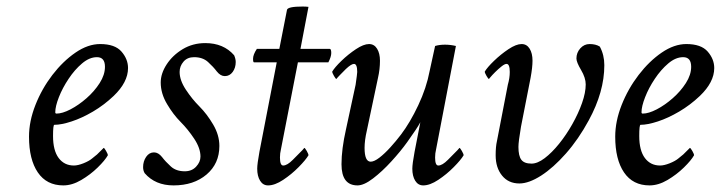

<svg xmlns="http://www.w3.org/2000/svg" viewBox="-20 -559 2196 585"><path d="M285.2 -424.8Q330.1 -424.8 350.1 -401.9Q370.1 -378.9 370.1 -351.6Q370.1 -308.6 326.2 -266.6Q296.9 -238.8 263.2 -219Q229.5 -199.2 198.2 -189Q167 -178.7 145.5 -178.7Q141.6 -178.7 141.6 -144.5Q141.6 -100.6 158.7 -77.6Q175.8 -54.7 205.1 -54.7Q217.3 -54.7 234.4 -61.5Q251.5 -68.4 260.7 -76.2Q270.5 -84.5 271.5 -85Q272.5 -85.4 275.4 -88.1Q278.3 -90.8 293 -105.5L295.9 -108.4Q297.9 -108.4 303.2 -99.1Q308.6 -89.8 308.6 -85.9Q299.8 -70.3 277.6 -48.6Q255.4 -26.9 227.5 -10.5Q199.7 5.9 172.9 5.9Q122.1 5.9 95.2 -33.7Q68.4 -73.2 68.4 -142.6Q68.4 -189.5 87.9 -239Q107.4 -288.6 139.6 -330.6Q171.9 -372.6 210 -398.7Q248 -424.8 285.2 -424.8ZM275.4 -384.8Q252.4 -384.8 230 -365.7Q207.5 -346.7 189 -318.8Q170.4 -291 159.4 -262.9Q148.4 -234.9 148.4 -216.8Q148.4 -212.9 152.3 -212.9Q169.9 -212.9 194.8 -225.8Q219.7 -238.8 243.7 -259.8Q267.6 -280.8 283.7 -305.9Q299.8 -331.1 299.8 -355.5Q299.8 -384.8 275.4 -384.8Z M605.5 -427.7Q661.1 -427.7 693.4 -390.6Q698.2 -379.4 698.2 -370.1Q698.2 -352.5 689 -339.8Q679.7 -327.1 665 -327.1Q651.9 -327.1 640.6 -341.3Q629.9 -355.5 613.8 -370.1Q597.7 -384.8 571.3 -384.8Q550.8 -384.8 539.1 -371.1Q527.3 -357.4 527.3 -339.8Q527.3 -314.5 546.4 -285.6Q565.4 -256.8 587.9 -234.4Q610.4 -211.9 629.4 -179.7Q648.4 -147.5 648.4 -114.3Q648.4 -60.5 609.4 -27.3Q570.3 5.9 508.8 5.9Q453.1 5.9 420.9 -31.2Q416 -39.1 416 -49.8Q416 -67.4 425.3 -81.1Q434.6 -94.7 449.2 -94.7Q462.4 -94.7 473.6 -80.6Q484.4 -66.4 500.5 -51.8Q516.6 -37.1 543 -37.1Q564.5 -37.1 577.6 -51.3Q590.8 -65.4 590.8 -82Q590.8 -107.4 571.8 -136.2Q552.7 -165 530.3 -187.5Q507.8 -210 488.8 -242.2Q469.7 -274.4 469.7 -307.6Q469.7 -335 487.8 -362.8Q505.9 -390.6 536.6 -409.2Q567.4 -427.7 605.5 -427.7Z M762.7 -410.2H831.1L854.5 -529.3Q857.4 -539.1 902.3 -539.1Q912.1 -539.1 919.9 -538.1L895.5 -410.2H984.4Q989.3 -410.2 989.3 -397.5Q989.3 -386.2 980.5 -369.1H887.7L835.9 -103.5Q833 -91.8 833 -79.1Q833 -54.7 842.8 -54.7Q855 -54.7 872.1 -72Q889.2 -89.4 901.4 -101.6L907.2 -108.4Q909.2 -108.4 914.6 -99.1Q919.9 -89.8 919.9 -85.9Q911.6 -71.8 889.9 -49.8Q868.2 -27.8 842.8 -11Q817.4 5.9 796.9 5.9Q781.2 5.9 772.5 -8.3Q763.7 -22.5 763.7 -44.9Q763.7 -59.6 770.5 -96.7L823.2 -369.1H753.9Q751 -369.1 751 -379.9Q751 -392.6 762.7 -410.2Z M1104.5 -424.8Q1120.1 -424.8 1128.9 -410.6Q1137.7 -396.5 1137.7 -374Q1137.7 -348.1 1131.8 -322.3L1097.7 -161.1Q1090.8 -131.3 1090.8 -108.4Q1090.8 -66.4 1109.4 -66.4Q1120.1 -66.4 1136 -78.6Q1151.9 -90.8 1169.2 -109.9Q1186.5 -128.9 1201.7 -148.9Q1229.5 -185.5 1254.4 -238.3Q1279.3 -291 1289.1 -342.8L1305.7 -418.9Q1318.8 -422.9 1335.9 -422.9Q1352.5 -422.9 1369.1 -418.9L1308.6 -103.5Q1305.7 -91.8 1305.7 -79.1Q1305.7 -54.7 1315.4 -54.7Q1327.6 -54.7 1344.7 -72Q1361.8 -89.4 1374 -101.6L1379.9 -108.4Q1381.8 -108.4 1387.2 -99.1Q1392.6 -89.8 1392.6 -85.9Q1384.3 -71.8 1362.5 -49.8Q1340.8 -27.8 1315.4 -11Q1290 5.9 1269.5 5.9Q1253.9 5.9 1245.1 -8.3Q1236.3 -22.5 1236.3 -44.9Q1236.3 -59.6 1243.2 -96.7L1260.7 -186.5Q1251.5 -168.9 1220.7 -126Q1200.7 -98.1 1172.6 -67.4Q1144.5 -36.6 1116.7 -15.4Q1088.9 5.9 1069.3 5.9Q1020.5 5.9 1020.5 -58.6Q1020.5 -104.5 1034.2 -165L1063.5 -300.8Q1068.4 -334.5 1068.4 -339.8Q1068.4 -364.3 1058.6 -364.3Q1050.3 -364.3 1033.7 -348.6Q1025.9 -340.8 1016.8 -331.5Q1007.8 -322.3 1004.9 -318.4Q1002.9 -318.4 997.6 -327.6Q992.2 -336.9 992.2 -340.8Q1000 -354 1020.5 -373.8Q1041 -393.6 1064.5 -409.2Q1087.9 -424.8 1104.5 -424.8Z M1569.3 -424.8Q1585 -424.8 1593.8 -410.6Q1602.5 -396.5 1602.5 -374Q1602.5 -354 1596.7 -322.3L1567.4 -172.9Q1559.6 -127.4 1559.6 -111.3Q1559.6 -84 1568.4 -72.3Q1577.1 -60.5 1599.6 -60.5Q1617.7 -60.5 1639.6 -77.1Q1661.6 -93.8 1683.6 -121.1Q1705.6 -148.4 1723.9 -180.9Q1742.2 -213.4 1753.4 -245.1Q1764.6 -276.9 1764.6 -301.8Q1764.6 -321.8 1750.5 -345.7Q1736.3 -369.6 1736.3 -380.9Q1736.3 -398.4 1748 -411.6Q1759.8 -424.8 1776.4 -424.8Q1795.4 -424.8 1807.6 -417Q1821.3 -391.6 1821.3 -360.4Q1821.3 -279.3 1773.9 -192.4Q1742.7 -134.8 1704.3 -91.3Q1666 -47.9 1628.7 -23.9Q1591.3 0 1562.5 0Q1529.3 0 1509.8 -23.9Q1490.2 -47.9 1490.2 -85.9Q1490.2 -112.3 1494.1 -128.9L1527.3 -300.8Q1533.2 -321.3 1533.2 -339.8Q1533.2 -364.3 1523.4 -364.3Q1517.6 -364.3 1507.8 -356.4Q1498 -348.6 1488.5 -339.1Q1479 -329.6 1474.6 -324.2L1469.7 -318.4Q1467.8 -318.4 1462.4 -327.6Q1457 -336.9 1457 -340.8Q1464.8 -354 1485.4 -373.8Q1505.9 -393.6 1529.3 -409.2Q1552.7 -424.8 1569.3 -424.8Z M2071.3 -424.8Q2116.2 -424.8 2136.2 -401.9Q2156.2 -378.9 2156.2 -351.6Q2156.2 -308.6 2112.3 -266.6Q2083 -238.8 2049.3 -219Q2015.6 -199.2 1984.4 -189Q1953.1 -178.7 1931.6 -178.7Q1927.7 -178.7 1927.7 -144.5Q1927.7 -100.6 1944.8 -77.6Q1961.9 -54.7 1991.2 -54.7Q2003.4 -54.7 2020.5 -61.5Q2037.6 -68.4 2046.9 -76.2Q2056.6 -84.5 2057.6 -85Q2058.6 -85.4 2061.5 -88.1Q2064.5 -90.8 2079.1 -105.5L2082 -108.4Q2084 -108.4 2089.4 -99.1Q2094.7 -89.8 2094.7 -85.9Q2085.9 -70.3 2063.7 -48.6Q2041.5 -26.9 2013.7 -10.5Q1985.8 5.9 1959 5.9Q1908.2 5.9 1881.3 -33.7Q1854.5 -73.2 1854.5 -142.6Q1854.5 -189.5 1874 -239Q1893.6 -288.6 1925.8 -330.6Q1958 -372.6 1996.1 -398.7Q2034.2 -424.8 2071.3 -424.8ZM2061.5 -384.8Q2038.6 -384.8 2016.1 -365.7Q1993.7 -346.7 1975.1 -318.8Q1956.5 -291 1945.6 -262.9Q1934.6 -234.9 1934.6 -216.8Q1934.6 -212.9 1938.5 -212.9Q1956.1 -212.9 1981 -225.8Q2005.9 -238.8 2029.8 -259.8Q2053.7 -280.8 2069.8 -305.9Q2085.9 -331.1 2085.9 -355.5Q2085.9 -384.8 2061.5 -384.8Z"/></svg>

Font: Metal
Style: Regular
Weight: 400
Designer: Danh Hong
Version: Version 8.002; ttfautohint (v1.8.3)